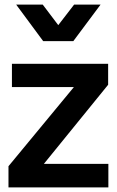

<svg xmlns="http://www.w3.org/2000/svg" viewBox="-20 -820 511 840"><path d="M168.9 -640.1 50.8 -799.8H167L234.9 -710L304.2 -799.8H419.9L300.8 -640.1ZM17.1 0V-92.8L303.2 -439H32.2V-541H453.1V-449.2L171.9 -103H454.1V0Z"/></svg>

Font: Plus Jakarta Sans SemiBold
Style: Regular
Weight: 600
Designer: Gumpita Rahayu
Foundry: Tokotype
Version: Version 2.006